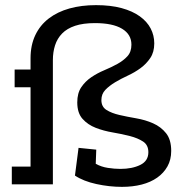

<svg xmlns="http://www.w3.org/2000/svg" viewBox="-20 -718 701 748"><path d="M647 -130Q647 -96 632.5 -70Q618 -44 592.5 -26Q567 -8 532 1Q497 10 455 10Q406 10 355.5 -1Q305 -12 272 -34L286 -142L355 -135L353 -80Q374 -68 400 -64Q426 -60 449 -60Q495 -60 526.5 -75.5Q558 -91 558 -125Q558 -153 537.5 -166.5Q517 -180 486 -188Q455 -196 419.5 -202Q384 -208 353 -220Q322 -232 301.5 -255Q281 -278 281 -319Q281 -355 296.5 -378Q312 -401 335.5 -417Q359 -433 386.5 -444.5Q414 -456 437.5 -469Q461 -482 476.5 -499Q492 -516 492 -544Q492 -584 455.5 -606Q419 -628 350 -628Q304 -628 272.5 -617.5Q241 -607 222 -587.5Q203 -568 194.5 -541.5Q186 -515 186 -484V0H26V-69H99V-378H37V-447H99V-491Q99 -542 117.5 -581Q136 -620 170 -646Q204 -672 250.5 -685Q297 -698 354 -698Q411 -698 453.5 -686.5Q496 -675 524.5 -654.5Q553 -634 567 -607Q581 -580 581 -549Q581 -515 565.5 -492Q550 -469 527.5 -452.5Q505 -436 478 -423.5Q451 -411 428.5 -397.5Q406 -384 390.5 -368Q375 -352 375 -328Q375 -302 395 -289.5Q415 -277 445.5 -270Q476 -263 511 -257Q546 -251 576.5 -237.5Q607 -224 627 -199Q647 -174 647 -130Z"/></svg>

Font: Zilla Slab Medium
Style: Regular
Weight: 500
Designer: Typotheque.com
Foundry: Typotheque type foundry
Version: Version 1.1; 2017